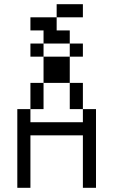

<svg xmlns="http://www.w3.org/2000/svg" viewBox="-20 -895 540 915"><path d="M375 -812.5H250V-875H375ZM62.5 -375H125V-312.5H375V-375H437.5V0H375V-250H125V0H62.5ZM125 -500H187.5V-375H125ZM125 -687.5H187.5V-625H125ZM125 -812.5H250V-750H312.5V-687.5H187.5V-750H125ZM187.5 -625H312.5V-500H187.5ZM312.5 -500H375V-375H312.5ZM312.5 -687.5H375V-625H312.5Z"/></svg>

Font: ChillBitmapSE 16px
Style: Regular
Weight: 400
Designer: Designed by Warren2060
Foundry: ChillType
Version: Version 1.000